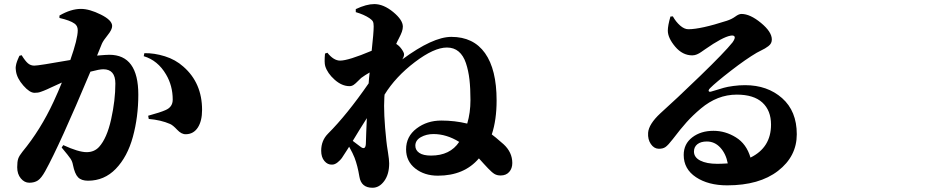

<svg xmlns="http://www.w3.org/2000/svg" viewBox="-20 -845 4540 932"><path d="M474.6 -632.8 451.2 -575.2Q496.1 -579.1 510.7 -579.1Q651.4 -579.1 651.4 -385.7Q651.4 -277.3 625 -180.7Q598.6 -84 542 -25.4Q486.3 32.2 407.2 32.2Q375 32.2 358.9 15.6Q342.8 -1 334 -44.9Q331.1 -61.5 322.3 -74.7Q313.5 -87.9 279.3 -128.9L287.1 -140.6Q361.3 -106.4 400.4 -106.4Q437.5 -106.4 460.9 -131.8Q499 -173.8 519.5 -266.1Q540 -358.4 540 -439.5Q540 -508.8 481.4 -508.8Q462.9 -508.8 418.9 -497.1Q269.5 -140.6 199.2 -13.7Q180.7 19.5 164.1 30.8Q147.5 42 122.1 42Q98.6 42 81.1 21Q63.5 0 63.5 -33.2Q63.5 -60.5 68.4 -74.7Q73.2 -88.9 88.9 -108.4Q176.8 -214.8 240.2 -351.6Q263.7 -402.3 280.3 -444.3Q231.4 -421.9 224.6 -418.9Q220.7 -417 209 -411.6Q197.3 -406.2 192.9 -404.8Q188.5 -403.3 179.7 -399.9Q170.9 -396.5 163.6 -395.5Q156.2 -394.5 147.5 -394.5Q124 -394.5 93.3 -429.7Q62.5 -464.8 57.6 -499Q56.6 -505.9 56.2 -512.2Q55.7 -518.6 57.1 -525.4Q58.6 -532.2 59.1 -535.6Q59.6 -539.1 62.5 -546.4Q65.4 -553.7 65.9 -555.2Q66.4 -556.6 70.3 -565.4L74.2 -574.2L85 -577.1Q102.5 -548.8 115.7 -537.6Q128.9 -526.4 146.5 -526.4Q167 -526.4 321.3 -553.7Q357.4 -656.2 357.4 -698.2Q357.4 -719.7 341.8 -730.5Q320.3 -746.1 268.6 -757.8V-769.5Q324.2 -801.8 373 -801.8Q414.1 -801.8 469.2 -774.4Q524.4 -747.1 524.4 -718.8Q524.4 -701.2 502.9 -674.8Q481.4 -648.4 474.6 -632.8ZM677.7 -572.3 680.7 -586.9Q728.5 -587.9 780.3 -571.8Q832 -555.7 870.1 -521.5Q960.9 -442.4 960.9 -311.5Q960.9 -257.8 940.4 -226.1Q919.9 -194.3 882.8 -193.4Q861.3 -192.4 840.3 -214.8Q819.3 -237.3 805.7 -243.2Q760.7 -262.7 702.1 -267.6L699.2 -283.2Q759.8 -299.8 783.2 -310.5Q818.4 -325.2 818.4 -361.3Q818.4 -428.7 786.1 -483.4Q746.1 -551.8 677.7 -572.3Z M2072.3 -89.8Q2165 -89.8 2209 -156.2Q2147.5 -194.3 2084 -194.3Q2049.8 -194.3 2022.9 -179.2Q1996.1 -164.1 1996.1 -137.7Q1996.1 -116.2 2015.1 -103Q2034.2 -89.8 2072.3 -89.8ZM1728.5 -133.8Q1753.9 -113.3 1755.9 -146.5Q1755.9 -160.2 1757.8 -203.1Q1759.8 -246.1 1760.7 -271.5Q1747.1 -251 1723.6 -212.4Q1700.2 -173.8 1692.4 -161.1Q1700.2 -155.3 1712.9 -145.5Q1725.6 -135.7 1728.5 -133.8ZM1935.5 -715.8Q1935.5 -704.1 1930.7 -690.4Q1925.8 -676.8 1916.5 -659.2Q1907.2 -641.6 1903.3 -631.8Q1918 -623 1929.7 -606.4Q1941.4 -589.8 1941.4 -581.1Q1941.4 -570.3 1932.6 -556.6Q2081.1 -666 2170.9 -666Q2278.3 -666 2334.5 -586.9Q2390.6 -507.8 2390.6 -357.4Q2390.6 -262.7 2367.2 -192.4Q2377.9 -185.5 2424.8 -144.5Q2466.8 -105.5 2466.8 -53.7Q2466.8 -27.3 2451.7 -10.3Q2436.5 6.8 2410.2 6.8Q2392.6 6.8 2380.4 -0.5Q2368.2 -7.8 2349.6 -27.3Q2343.8 -33.2 2328.1 -50.3Q2312.5 -67.4 2304.7 -76.2Q2233.4 7.8 2105.5 7.8Q2040 7.8 1995.6 -27.3Q1951.2 -62.5 1951.2 -120.1Q1951.2 -182.6 2002 -221.2Q2052.7 -259.8 2122.1 -259.8Q2187.5 -259.8 2248 -245.1Q2263.7 -297.9 2263.7 -359.4Q2263.7 -416 2258.8 -459Q2253.9 -502 2241.7 -538.6Q2229.5 -575.2 2206.5 -594.7Q2183.6 -614.3 2149.4 -614.3Q2086.9 -614.3 1993.7 -543.5Q1900.4 -472.7 1846.7 -385.7L1845.7 -373Q1840.8 -296.9 1855.5 -161.1Q1857.4 -141.6 1863.3 -105.5Q1869.1 -69.3 1869.1 -51.8Q1869.1 1 1845.2 33.7Q1821.3 66.4 1788.1 66.4Q1733.4 66.4 1724.6 12.7Q1715.8 -41 1701.2 -79.1Q1693.4 -99.6 1674.8 -132.8L1661.1 -111.3Q1645.5 -86.9 1639.2 -77.6Q1632.8 -68.4 1619.1 -57.1Q1605.5 -45.9 1591.8 -45.9Q1570.3 -44.9 1554.7 -63.5Q1539.1 -82 1539.1 -113.3Q1539.1 -163.1 1572.3 -196.3Q1664.1 -288.1 1769.5 -440.4Q1769.5 -448.2 1771.5 -466.3Q1773.4 -484.4 1774.4 -493.2Q1752 -480.5 1733.4 -466.8Q1727.5 -461.9 1716.8 -450.7Q1706.1 -439.5 1696.8 -433.1Q1687.5 -426.8 1676.8 -426.8Q1639.6 -426.8 1604.5 -458Q1569.3 -489.3 1558.6 -524.4Q1553.7 -541 1557.6 -585L1569.3 -588.9Q1599.6 -550.8 1630.9 -550.8Q1670.9 -550.8 1784.2 -598.6Q1793.9 -686.5 1793.9 -716.8Q1793.9 -733.4 1790 -740.7Q1786.1 -748 1773.4 -756.8Q1747.1 -774.4 1707 -786.1V-800.8Q1758.8 -825.2 1796.9 -825.2Q1841.8 -825.2 1888.7 -786.6Q1935.5 -748 1935.5 -715.8Z M3461.9 -49.8Q3481.4 -49.8 3512.7 -51.8Q3503.9 -98.6 3476.6 -128.4Q3449.2 -158.2 3411.1 -158.2Q3381.8 -158.2 3365.2 -145Q3348.6 -131.8 3348.6 -109.4Q3348.6 -81.1 3379.4 -65.4Q3410.2 -49.8 3461.9 -49.8ZM3234.4 -764.6 3246.1 -765.6Q3260.7 -739.3 3281.2 -721.2Q3301.8 -703.1 3321.3 -703.1Q3380.9 -703.1 3507.8 -744.1Q3532.2 -752 3549.3 -764.6Q3566.4 -777.3 3579.1 -777.3Q3621.1 -777.3 3673.8 -733.9Q3726.6 -690.4 3726.6 -653.3Q3726.6 -643.6 3722.7 -635.7Q3718.8 -627.9 3710 -621.1Q3701.2 -614.3 3693.4 -609.9Q3685.5 -605.5 3672.9 -599.1Q3660.2 -592.8 3653.3 -588.9Q3601.6 -558.6 3528.3 -502Q3455.1 -445.3 3426.8 -417Q3420.9 -411.1 3419.9 -406.7Q3418.9 -402.3 3422.4 -400.4Q3425.8 -398.4 3431.6 -400.4Q3436.5 -401.4 3456.5 -407.7Q3476.6 -414.1 3493.7 -418.9Q3510.7 -423.8 3539.6 -427.7Q3568.4 -431.6 3596.7 -431.6Q3705.1 -431.6 3776.4 -368.7Q3847.7 -305.7 3847.7 -193.4Q3847.7 -85.9 3756.8 -15.6Q3666 54.7 3509.8 54.7Q3418 54.7 3358.4 15.1Q3298.8 -24.4 3298.8 -92.8Q3298.8 -146.5 3340.3 -178.2Q3381.8 -210 3443.4 -210Q3501 -210 3552.2 -178.2Q3603.5 -146.5 3623 -80.1Q3722.7 -128.9 3722.7 -240.2Q3722.7 -308.6 3680.7 -347.2Q3638.7 -385.7 3556.6 -385.7Q3508.8 -385.7 3465.3 -368.7Q3421.9 -351.6 3382.3 -318.4Q3342.8 -285.2 3313 -252Q3283.2 -218.8 3246.1 -169.9Q3223.6 -140.6 3210.4 -131.3Q3197.3 -122.1 3175.8 -123Q3154.3 -124 3139.2 -146Q3124 -168 3126 -200.2Q3128.9 -242.2 3185.5 -294.9Q3258.8 -360.4 3378.4 -476.1Q3498 -591.8 3536.1 -639.6Q3549.8 -659.2 3545.9 -667Q3542 -674.8 3526.4 -671.9Q3487.3 -665 3402.3 -605.5Q3399.4 -603.5 3393.1 -599.1Q3386.7 -594.7 3383.3 -592.3Q3379.9 -589.8 3374 -586.4Q3368.2 -583 3363.3 -581.1Q3358.4 -579.1 3352.5 -577.6Q3346.7 -576.2 3340.8 -576.2Q3293 -576.2 3257.3 -618.7Q3221.7 -661.1 3221.7 -696.3Q3221.7 -720.7 3234.4 -764.6Z"/></svg>

Font: Bpmf Zihi Serif Heavy
Style: Heavy
Weight: 900
Foundry: But Ko
Version: Version 1.320